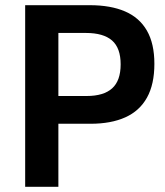

<svg xmlns="http://www.w3.org/2000/svg" viewBox="-20 -720 636 740"><path d="M77 0V-700H326Q406.5 -700 462 -676Q517.5 -652 546.2 -602Q575 -552 575 -474Q575 -395 546.5 -343.8Q518 -292.5 463 -267.8Q408 -243 329 -243H205V0ZM205 -350H314Q379.5 -350 412.2 -379.5Q445 -409 445 -472Q445 -535 411.8 -564Q378.5 -593 311 -593H205Z"/></svg>

Font: Cabin Resolve
Style: Bold-Resolve
Weight: 700
Designer: Pablo Impallari
Foundry: Pablo Impallari. http://www.impallari.com Igino Marini. http://www.ikern.com
Version: Version 3.001